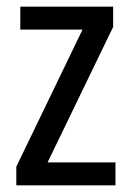

<svg xmlns="http://www.w3.org/2000/svg" viewBox="-20 -557 393 577"><path d="M327 0H29V-56L228 -468H41V-537H320V-476L123 -69H327Z"/></svg>

Font: Noto Sans Thai Cond
Style: Regular
Weight: 400
Width: 3
Designer: Monotype Design Team
Foundry: Monotype Imaging Inc.
Version: Version 2.002; ttfautohint (v1.8.4.7-5d5b)